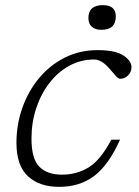

<svg xmlns="http://www.w3.org/2000/svg" viewBox="-20 -717 542 747"><path d="M346.5 -485.5Q294.5 -485.5 250.2 -461.5Q206 -437.5 172.8 -394.8Q139.5 -352 121 -296.2Q102.5 -240.5 102.5 -177.5Q102.5 -99.5 133 -68.5Q163.5 -37.5 220.5 -37.5Q279 -37.5 325.2 -66Q371.5 -94.5 413 -173.5H447Q402.5 -74.5 346.2 -32.2Q290 10 210 10Q133.5 10 88.8 -31.2Q44 -72.5 44 -161.5Q44 -232.5 67 -297.5Q90 -362.5 132 -413Q174 -463.5 232 -492.8Q290 -522 360 -522Q428.5 -522 460 -501.2Q491.5 -480.5 491.5 -456Q491.5 -436.5 478.2 -423.5Q465 -410.5 447.5 -410.5Q440.5 -410.5 430.2 -422Q420 -433.5 404.5 -451.5Q374.5 -485.5 346.5 -485.5ZM374.5 -601Q351 -601 337.5 -612.8Q324 -624.5 324 -647Q324 -697 380.5 -697Q430.5 -697 430.5 -653Q430.5 -601 374.5 -601Z"/></svg>

Font: Newsreader Caption Light
Style: Italic
Weight: 300
Italic angle: -17°
Designer: Hugues Gentile
Foundry: Production Type
Version: Version 1.001